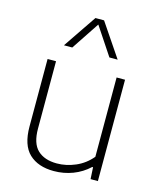

<svg xmlns="http://www.w3.org/2000/svg" viewBox="-120 -894 825 989"><g transform="rotate(15 292.0 -399.5)"><path d="M81.5 -180.5V-540.5H126.5V-181.5Q126.5 -102.5 163.2 -67.8Q200 -33 266 -33Q315.5 -33 364.8 -54Q414 -75 449.5 -117.5V-540.5H494.5V0H455.5L452 -62.5H447.5Q410 -27.5 362 -9.2Q314 9 261 9Q177 9 129.2 -36.2Q81.5 -81.5 81.5 -180.5ZM431 -630.5H387L288 -779.5L189 -630.5H144.5L265 -808H311Z"/></g></svg>

Font: Encode Sans Semi Expanded ExLight
Style: Regular
Weight: 275
Width: 6
Designer: Multiple Designers
Foundry: Impallari Type
Version: Version 2.000